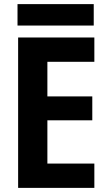

<svg xmlns="http://www.w3.org/2000/svg" viewBox="-20 -912 540 932"><path d="M68 0V-730H438V-612H210V-444H428V-328H210V-118H438V0ZM65 -788V-892H435V-788Z"/></svg>

Font: M PLUS 1 Code
Style: Bold
Weight: 700
Designer: Coji Morishita
Foundry: UNDERFOREST DESIGN
Version: Version 1.002